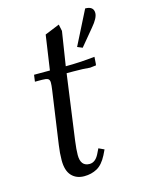

<svg xmlns="http://www.w3.org/2000/svg" viewBox="-102 -704 569 771"><g transform="rotate(-15 182.0 -318.0)"><path d="M58.1 -411.1 62 -439H127.9L148.9 -583L210 -607.9L215.8 -580.1L193.8 -439Q250 -439 314.9 -445.8L313 -418L312 -411.1L287.1 -408.2Q260.3 -411.1 217.8 -411.1H189.9L152.8 -141.1Q147.9 -104.5 147.9 -82Q147.9 -35.2 185.1 -35.2Q209 -35.2 224.1 -64.9L234.9 -86.9L257.8 -76.2L247.1 -54.2Q229 -19 205.3 -6.1Q181.6 6.8 151.9 6.8Q119.1 6.8 99.6 -14.2Q80.1 -35.2 80.1 -78.1Q80.1 -107.9 85 -141.1L116.2 -359.9Q119.1 -379.4 119.1 -391.1Q119.1 -402.8 112.3 -407Q105.5 -411.1 87.9 -411.1ZM257.8 -502 329.1 -643.1Q363.8 -643.1 363.8 -615.2Q363.8 -594.7 335.9 -562L278.8 -493.2Z"/></g></svg>

Font: Dihjauti S
Style: Italic
Weight: 400
Italic angle: -9°
Designer: T. Christopher White
Version: Version 3.0.0